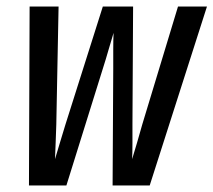

<svg xmlns="http://www.w3.org/2000/svg" viewBox="-20 -570 656 590"><path d="M69 0 71 -550H160L153 -187Q152 -162 151 -131Q150 -100 149 -81Q155 -100 164 -131Q173 -162 181 -187L296 -550H389L387 -187Q387 -162 387 -131Q387 -100 386 -81Q392 -100 401 -131Q410 -162 417 -187L527 -550H616L440 0H326L328 -359Q328 -387 328 -418.5Q328 -450 329 -469Q323 -450 314 -418.5Q305 -387 296 -359L184 0Z"/></svg>

Font: NKDuy Mono SemiBold
Style: Italic
Weight: 600
Italic angle: -9°
Monospace: yes
Designer: NKDuy
Foundry: NKDuy
Version: Version 2.251; ttfautohint (v1.8.4.7-5d5b)